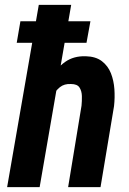

<svg xmlns="http://www.w3.org/2000/svg" viewBox="-20 -770 532 790"><path d="M272.9 -750 143.1 0H9.3L139.6 -750ZM173.3 -282.2 139.6 -280.8Q144 -320.3 156.2 -365.5Q168.5 -410.6 190.7 -450.4Q212.9 -490.2 247.8 -515.1Q282.7 -540 332.5 -538.6Q374 -537.6 399.2 -518.3Q424.3 -499 436.3 -468.8Q448.2 -438.5 450.7 -403.1Q453.1 -367.7 449.2 -333.5L393.6 0H260.3L315.4 -335Q317.4 -354 316.9 -374.8Q316.4 -395.5 307.1 -409.9Q297.9 -424.3 272 -424.3Q244.6 -425.8 226.6 -411.4Q208.5 -397 198 -374.8Q187.5 -352.5 181.9 -327.9Q176.3 -303.2 173.3 -282.2ZM352.1 -682.6 335.9 -593.8H48.8L64 -682.6Z"/></svg>

Font: Roboto Condensed
Style: Bold Italic
Weight: 700
Italic angle: -12°
Designer: Christian Robertson
Foundry: Google
Version: Version 3.0